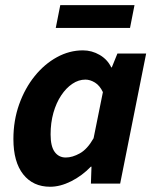

<svg xmlns="http://www.w3.org/2000/svg" viewBox="-20 -700 592 732"><path d="M171.1 12Q106 12 68.5 -35.3Q31.1 -82.7 31.1 -169.8Q31.1 -240.8 53.1 -302.4Q75.1 -363.9 112.4 -410Q149.6 -456 197.1 -482Q244.6 -508 296.2 -508Q330 -508 359.9 -490.7Q389.8 -473.3 404.2 -443H406.2L427.7 -496H537.2L438.1 0H326.6L328.8 -64.6H326.4Q292.9 -29.8 251.3 -8.9Q209.7 12 171.1 12ZM230.8 -99.5Q256 -99.5 284.5 -115.4Q313 -131.2 336.8 -173L372.3 -348.8Q360.2 -374.1 341.9 -385.3Q323.5 -396.5 305.6 -396.5Q279.6 -396.5 255.9 -380.5Q232.1 -364.6 213.3 -336.3Q194.4 -308 183.6 -269.9Q172.9 -231.8 172.9 -187.6Q172.9 -142 188.5 -120.8Q204 -99.5 230.8 -99.5ZM192.6 -593.5 209.8 -680.5H492.8L475.7 -593.5Z"/></svg>

Font: Source Sans 3
Style: Italic
Weight: 200
Italic angle: -11°
Designer: Paul D. Hunt
Foundry: Adobe
Version: Version 3.046;hotconv 1.0.118;makeotfexe 2.5.65603